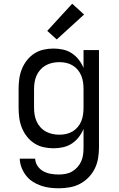

<svg xmlns="http://www.w3.org/2000/svg" viewBox="-20 -789 640 1032"><path d="M296 223Q272 223 247.5 220Q223 217 200 209Q177 201 156 187.5Q135 174 120 154.5Q105 135 96 112Q87 89 86 64H169Q170 86 182.5 104Q195 122 214 132Q233 142 254 145.5Q275 149 296 149Q315 149 333.5 145.5Q352 142 368 132.5Q384 123 396.5 109Q409 95 416.5 78Q424 61 426.5 42.5Q429 24 429 5V-96Q419 -72 403 -51.5Q387 -31 365.5 -17Q344 -3 318.5 2.5Q293 8 268 8Q240 8 213.5 2Q187 -4 164 -19Q141 -34 124 -56Q107 -78 97 -103.5Q87 -129 83.5 -156Q80 -183 80 -210V-310Q80 -337 83.5 -364Q87 -391 97 -416.5Q107 -442 124 -464Q141 -486 164 -501Q187 -516 213.5 -522Q240 -528 268 -528Q293 -528 318.5 -522.5Q344 -517 365.5 -503Q387 -489 403 -468.5Q419 -448 429 -424V-520H512V5Q512 34 507 63Q502 92 489 118Q476 144 455.5 165Q435 186 409 199.5Q383 213 354 218Q325 223 296 223ZM299 -65Q318 -65 336 -69Q354 -73 370 -82.5Q386 -92 398 -106.5Q410 -121 417 -138Q424 -155 426.5 -173.5Q429 -192 429 -210V-310Q429 -328 426.5 -346.5Q424 -365 417 -382Q410 -399 398 -413.5Q386 -428 370 -437.5Q354 -447 336 -451Q318 -455 299 -455Q280 -455 261.5 -451Q243 -447 226.5 -438Q210 -429 197 -414.5Q184 -400 176.5 -383Q169 -366 166 -347.5Q163 -329 163 -310V-210Q163 -191 166 -172.5Q169 -154 176.5 -137Q184 -120 197 -105.5Q210 -91 226.5 -82Q243 -73 261.5 -69Q280 -65 299 -65ZM285 -577 234 -623 368 -769 432 -711Z"/></svg>

Font: Bmono
Style: Regular
Weight: 400
Monospace: yes
Designer: Belleve Invis
Foundry: Belleve Invis
Version: Version 11.2.2; ttfautohint (v1.8.2)